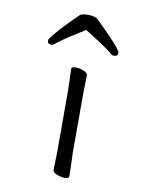

<svg xmlns="http://www.w3.org/2000/svg" viewBox="-83 -786 666 857"><g transform="rotate(10 250.0 -357.5)"><path d="M250 -657Q215 -635 180.5 -613Q146 -591 121 -570Q116 -565 108 -565Q90 -565 90 -581Q90 -586 101.5 -601Q113 -616 131.5 -636.5Q150 -657 170.5 -678Q191 -699 209 -716Q214 -721 224.5 -723Q235 -725 247 -725Q260 -725 272.5 -722Q285 -719 291 -713Q303 -701 322.5 -682Q342 -663 362 -642Q382 -621 395.5 -604Q409 -587 409 -581Q409 -565 391 -565Q383 -565 378 -570Q353 -591 319 -613Q285 -635 250 -657ZM217 -368Q217 -378 216.5 -399Q216 -420 215 -442Q214 -464 214 -475Q214 -484 233 -484Q250 -484 269 -476.5Q288 -469 288 -457Q288 -449 287.5 -432.5Q287 -416 286.5 -398Q286 -380 286 -368V-105Q286 -99 287 -78Q288 -57 288.5 -34Q289 -11 289 1Q289 10 270 10Q254 10 234.5 2.5Q215 -5 215 -17Q215 -25 215.5 -43.5Q216 -62 216.5 -80Q217 -98 217 -105Z"/></g></svg>

Font: Moon Stars Kai HW
Style: Regular
Weight: 400
Designer: GuiWonder
Version: Version 1.101